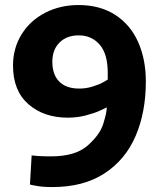

<svg xmlns="http://www.w3.org/2000/svg" viewBox="-20 -737 657 770"><path d="M185.1 -109.9Q282.2 -109.9 331.5 -153.3Q380.9 -196.8 394.5 -241.5Q408.2 -286.1 408.2 -306.2Q402.3 -303.2 380.6 -293.2Q358.9 -283.2 324.5 -274.2Q290 -265.1 252 -265.1Q155.8 -265.1 94 -319.1Q32.2 -373 32.2 -474.1Q32.2 -543.9 66.7 -599.4Q101.1 -654.8 161.1 -685.8Q221.2 -716.8 294.9 -716.8Q380.9 -716.8 441.9 -677.5Q502.9 -638.2 533.9 -568.6Q564.9 -499 564.9 -410.2Q564.9 -287.1 523.9 -191.7Q482.9 -96.2 398.9 -41.5Q314.9 13.2 189.9 13.2Q152.8 13.2 126.5 8.5Q100.1 3.9 100.1 2.9L106.9 -113.8Q111.8 -112.8 133.3 -111.3Q154.8 -109.9 185.1 -109.9ZM295.9 -595.2Q248 -595.2 219 -566.7Q189.9 -538.1 189.9 -488.8Q189.9 -438 217.5 -409.9Q245.1 -381.8 297.9 -381.8Q325.7 -381.8 351.3 -389.9Q377 -397.9 392.6 -406.5Q408.2 -415 412.1 -418V-444.8Q412.1 -521 379.6 -558.1Q347.2 -595.2 295.9 -595.2Z"/></svg>

Font: Kadwa
Style: Bold
Weight: 700
Designer: Sol Matas
Foundry: Sol Matas
Version: Version 1.001;PS 001.000;hotconv 1.0.70;makeotf.lib2.5.58329